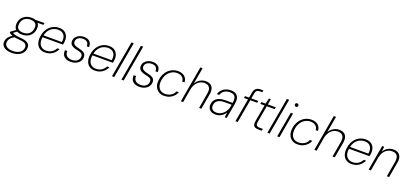

<svg xmlns="http://www.w3.org/2000/svg" viewBox="16 -2042 7658 3596"><g transform="rotate(20 3845.0 -244.0)"><path d="M171 232Q108 232 61 213Q14 194 -10 159.5Q-34 125 -28 76Q-25 45 -11.5 18Q2 -9 28.5 -33.5Q55 -58 97 -83L133 -65Q76 -35 50 -2.5Q24 30 19 69Q15 106 33.5 134Q52 162 89 177Q126 192 178 192Q263 192 316.5 156.5Q370 121 376 63Q382 15 352 -14Q322 -43 233 -48Q184 -51 148.5 -57Q113 -63 87.5 -71.5Q62 -80 44 -90Q26 -100 13 -112L16 -132L117 -206L155 -191L51 -114L54 -138Q68 -131 81 -123Q94 -115 113 -109Q132 -103 162 -97.5Q192 -92 240 -89Q316 -84 357.5 -64Q399 -44 413.5 -12.5Q428 19 423 59Q419 105 388.5 144.5Q358 184 304 208Q250 232 171 232ZM238 -156Q177 -156 138.5 -178Q100 -200 84.5 -237.5Q69 -275 74 -321Q80 -378 109 -421Q138 -464 187 -489Q236 -514 302 -514Q365 -514 403 -492.5Q441 -471 456.5 -434Q472 -397 466 -348Q461 -294 432.5 -250.5Q404 -207 355 -181.5Q306 -156 238 -156ZM246 -196Q322 -196 367.5 -236.5Q413 -277 420 -345Q429 -410 396.5 -442Q364 -474 295 -474Q224 -474 176 -436Q128 -398 120 -324Q112 -261 146 -228.5Q180 -196 246 -196ZM381 -462 371 -502H563L556 -465Z M759 12Q693 12 648 -18.5Q603 -49 584 -104Q565 -159 573 -233Q580 -297 603.5 -348.5Q627 -400 664.5 -437Q702 -474 749.5 -494Q797 -514 853 -514Q923 -514 965.5 -484.5Q1008 -455 1025.5 -406Q1043 -357 1036 -299Q1035 -285 1032.5 -270.5Q1030 -256 1026 -242H606L613 -280H990Q1000 -345 984.5 -388Q969 -431 933.5 -452.5Q898 -474 846 -474Q797 -474 751 -452Q705 -430 670.5 -384.5Q636 -339 623 -268L620 -250Q608 -178 623 -128.5Q638 -79 675.5 -53.5Q713 -28 766 -28Q829 -28 875.5 -58Q922 -88 951 -141H996Q975 -97 941 -62Q907 -27 861.5 -7.5Q816 12 759 12Z M1271 12Q1215 12 1174 -7Q1133 -26 1113 -63.5Q1093 -101 1097 -157H1144Q1140 -117 1155.5 -88Q1171 -59 1203 -44Q1235 -29 1278 -29Q1319 -29 1350.5 -42Q1382 -55 1402 -79.5Q1422 -104 1425 -136Q1429 -170 1416.5 -189Q1404 -208 1375.5 -219Q1347 -230 1303 -239Q1269 -245 1241.5 -256Q1214 -267 1195 -283Q1176 -299 1167.5 -321Q1159 -343 1162 -373Q1166 -414 1191 -445.5Q1216 -477 1257 -495.5Q1298 -514 1349 -514Q1421 -514 1463 -476Q1505 -438 1500 -365H1454Q1459 -414 1430.5 -443.5Q1402 -473 1344 -473Q1286 -473 1250 -446Q1214 -419 1210 -378Q1207 -354 1216.5 -335.5Q1226 -317 1251.5 -303.5Q1277 -290 1320 -280Q1354 -273 1383.5 -263.5Q1413 -254 1434.5 -239.5Q1456 -225 1466.5 -201.5Q1477 -178 1474 -142Q1469 -97 1442 -62Q1415 -27 1371 -7.5Q1327 12 1271 12Z M1753 12Q1687 12 1642 -18.5Q1597 -49 1578 -104Q1559 -159 1567 -233Q1574 -297 1597.5 -348.5Q1621 -400 1658.5 -437Q1696 -474 1743.5 -494Q1791 -514 1847 -514Q1917 -514 1959.5 -484.5Q2002 -455 2019.5 -406Q2037 -357 2030 -299Q2029 -285 2026.5 -270.5Q2024 -256 2020 -242H1600L1607 -280H1984Q1994 -345 1978.5 -388Q1963 -431 1927.5 -452.5Q1892 -474 1840 -474Q1791 -474 1745 -452Q1699 -430 1664.5 -384.5Q1630 -339 1617 -268L1614 -250Q1602 -178 1617 -128.5Q1632 -79 1669.5 -53.5Q1707 -28 1760 -28Q1823 -28 1869.5 -58Q1916 -88 1945 -141H1990Q1969 -97 1935 -62Q1901 -27 1855.5 -7.5Q1810 12 1753 12Z M2091 0 2218 -720H2263L2136 0Z M2279 0 2406 -720H2451L2324 0Z M2641 12Q2585 12 2544 -7Q2503 -26 2483 -63.5Q2463 -101 2467 -157H2514Q2510 -117 2525.5 -88Q2541 -59 2573 -44Q2605 -29 2648 -29Q2689 -29 2720.5 -42Q2752 -55 2772 -79.5Q2792 -104 2795 -136Q2799 -170 2786.5 -189Q2774 -208 2745.5 -219Q2717 -230 2673 -239Q2639 -245 2611.5 -256Q2584 -267 2565 -283Q2546 -299 2537.5 -321Q2529 -343 2532 -373Q2536 -414 2561 -445.5Q2586 -477 2627 -495.5Q2668 -514 2719 -514Q2791 -514 2833 -476Q2875 -438 2870 -365H2824Q2829 -414 2800.5 -443.5Q2772 -473 2714 -473Q2656 -473 2620 -446Q2584 -419 2580 -378Q2577 -354 2586.5 -335.5Q2596 -317 2621.5 -303.5Q2647 -290 2690 -280Q2724 -273 2753.5 -263.5Q2783 -254 2804.5 -239.5Q2826 -225 2836.5 -201.5Q2847 -178 2844 -142Q2839 -97 2812 -62Q2785 -27 2741 -7.5Q2697 12 2641 12Z M3130 12Q3066 12 3019.5 -18Q2973 -48 2951 -102.5Q2929 -157 2937 -230Q2944 -295 2969 -347Q2994 -399 3032.5 -436.5Q3071 -474 3120 -494Q3169 -514 3222 -514Q3308 -514 3357 -470Q3406 -426 3407 -356H3361Q3359 -412 3319 -443Q3279 -474 3216 -474Q3162 -474 3112 -446Q3062 -418 3027.5 -364.5Q2993 -311 2984 -233Q2978 -180 2987.5 -141.5Q2997 -103 3019 -77.5Q3041 -52 3071 -40Q3101 -28 3134 -28Q3177 -28 3214.5 -41.5Q3252 -55 3281 -81.5Q3310 -108 3324 -146H3371Q3354 -101 3319.5 -65Q3285 -29 3237 -8.5Q3189 12 3130 12Z M3464 0 3590 -720H3635L3578 -397Q3613 -454 3666 -484Q3719 -514 3775 -514Q3830 -514 3868.5 -492Q3907 -470 3922.5 -424Q3938 -378 3926 -306L3872 0H3827L3879 -300Q3895 -388 3864.5 -431Q3834 -474 3763 -474Q3714 -474 3671 -449.5Q3628 -425 3597.5 -379Q3567 -333 3555 -267L3509 0Z M4153 12Q4098 12 4063.5 -9Q4029 -30 4014.5 -63.5Q4000 -97 4004 -136Q4010 -192 4040 -229Q4070 -266 4120 -284.5Q4170 -303 4235 -303H4386Q4396 -358 4387.5 -396Q4379 -434 4350.5 -454Q4322 -474 4272 -474Q4209 -474 4163.5 -445Q4118 -416 4098 -357H4051Q4067 -410 4101 -445Q4135 -480 4180.5 -497Q4226 -514 4275 -514Q4343 -514 4381 -487.5Q4419 -461 4431 -414.5Q4443 -368 4432 -308L4378 0H4338L4351 -100Q4340 -82 4322.5 -62.5Q4305 -43 4281 -26Q4257 -9 4225.5 1.5Q4194 12 4153 12ZM4164 -28Q4206 -28 4241 -45Q4276 -62 4303 -89Q4330 -116 4347 -148.5Q4364 -181 4370 -212L4380 -265H4231Q4172 -265 4134 -248.5Q4096 -232 4076 -204Q4056 -176 4052 -139Q4046 -90 4074 -59Q4102 -28 4164 -28Z M4552 0 4659 -607Q4666 -644 4682 -669Q4698 -694 4726 -707Q4754 -720 4794 -720H4847L4840 -681H4792Q4752 -681 4731.5 -664Q4711 -647 4704 -605L4597 0ZM4553 -463 4560 -502H4824L4817 -463Z M5008 0Q4965 0 4939 -13.5Q4913 -27 4904.5 -56.5Q4896 -86 4905 -135L4963 -463H4879L4886 -502H4970L4996 -612H5034L5015 -502H5173L5166 -463H5008L4950 -135Q4940 -82 4957 -60.5Q4974 -39 5023 -39H5084L5077 0Z M5188 0 5315 -720H5360L5233 0Z M5384 0 5472 -502H5517L5429 0ZM5525 -640Q5511 -640 5501 -650Q5491 -660 5491 -675Q5490 -691 5500.5 -700.5Q5511 -710 5525 -710Q5539 -710 5549.5 -700.5Q5560 -691 5560 -675Q5560 -660 5550 -650Q5540 -640 5525 -640Z M5790 12Q5726 12 5679.5 -18Q5633 -48 5611 -102.5Q5589 -157 5597 -230Q5604 -295 5629 -347Q5654 -399 5692.5 -436.5Q5731 -474 5780 -494Q5829 -514 5882 -514Q5968 -514 6017 -470Q6066 -426 6067 -356H6021Q6019 -412 5979 -443Q5939 -474 5876 -474Q5822 -474 5772 -446Q5722 -418 5687.5 -364.5Q5653 -311 5644 -233Q5638 -180 5647.5 -141.5Q5657 -103 5679 -77.5Q5701 -52 5731 -40Q5761 -28 5794 -28Q5837 -28 5874.5 -41.5Q5912 -55 5941 -81.5Q5970 -108 5984 -146H6031Q6014 -101 5979.5 -65Q5945 -29 5897 -8.5Q5849 12 5790 12Z M6124 0 6250 -720H6295L6238 -397Q6273 -454 6326 -484Q6379 -514 6435 -514Q6490 -514 6528.5 -492Q6567 -470 6582.5 -424Q6598 -378 6586 -306L6532 0H6487L6539 -300Q6555 -388 6524.5 -431Q6494 -474 6423 -474Q6374 -474 6331 -449.5Q6288 -425 6257.5 -379Q6227 -333 6215 -267L6169 0Z M6868 12Q6802 12 6757 -18.5Q6712 -49 6693 -104Q6674 -159 6682 -233Q6689 -297 6712.5 -348.5Q6736 -400 6773.5 -437Q6811 -474 6858.5 -494Q6906 -514 6962 -514Q7032 -514 7074.5 -484.5Q7117 -455 7134.5 -406Q7152 -357 7145 -299Q7144 -285 7141.5 -270.5Q7139 -256 7135 -242H6715L6722 -280H7099Q7109 -345 7093.5 -388Q7078 -431 7042.5 -452.5Q7007 -474 6955 -474Q6906 -474 6860 -452Q6814 -430 6779.5 -384.5Q6745 -339 6732 -268L6729 -250Q6717 -178 6732 -128.5Q6747 -79 6784.5 -53.5Q6822 -28 6875 -28Q6938 -28 6984.5 -58Q7031 -88 7060 -141H7105Q7084 -97 7050 -62Q7016 -27 6970.5 -7.5Q6925 12 6868 12Z M7206 0 7294 -502H7334L7321 -399Q7356 -457 7408 -485.5Q7460 -514 7517 -514Q7574 -514 7612 -490Q7650 -466 7665 -420Q7680 -374 7668 -307L7614 0H7569L7621 -300Q7637 -387 7607 -430.5Q7577 -474 7504 -474Q7456 -474 7414 -451Q7372 -428 7342 -383.5Q7312 -339 7299 -274L7251 0Z"/></g></svg>

Font: DM Sans 16pt ExtraLight
Style: Italic
Weight: 250
Italic angle: -10°
Version: Version 4.004;gftools[0.9.30]